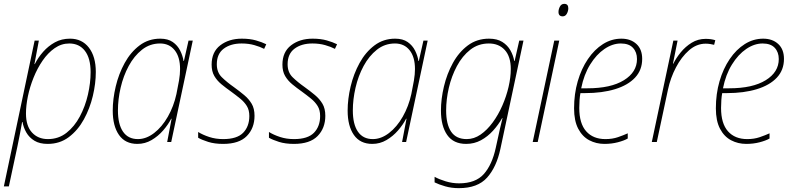

<svg xmlns="http://www.w3.org/2000/svg" viewBox="-46 -738 4123 998"><path d="M-26 231 134 -527H156L133 -405H135Q152 -439 178.5 -469Q205 -499 239.5 -518Q274 -537 318 -537Q380 -537 416 -490.5Q452 -444 452 -364Q452 -304 436.5 -239Q421 -174 390 -117.5Q359 -61 312 -25.5Q265 10 202 10Q160 10 133 -6.5Q106 -23 91 -49Q76 -75 71 -104H69Q64 -74 57.5 -41.5Q51 -9 45 21L0 231ZM203 -15Q258 -15 299.5 -47.5Q341 -80 369 -132.5Q397 -185 411 -246Q425 -307 425 -363Q425 -435 395.5 -473.5Q366 -512 314 -512Q273 -512 238 -487.5Q203 -463 175.5 -423Q148 -383 128.5 -334.5Q109 -286 99 -237.5Q89 -189 89 -148Q89 -83 120.5 -49Q152 -15 203 -15Z M668 10Q605 10 572.5 -36.5Q540 -83 540 -163Q540 -223 555.5 -288.5Q571 -354 602 -410.5Q633 -467 679.5 -502Q726 -537 787 -537Q827 -537 852 -519.5Q877 -502 890.5 -475Q904 -448 908 -421H910L934 -527H956L844 0H823L846 -121H844Q828 -90 802 -60Q776 -30 742 -10Q708 10 668 10ZM671 -15Q714 -15 755 -46.5Q796 -78 826.5 -131.5Q857 -185 871 -249Q879 -287 884.5 -319.5Q890 -352 890 -379Q890 -442 862 -477Q834 -512 786 -512Q733 -512 692 -479.5Q651 -447 623 -395Q595 -343 581 -282Q567 -221 567 -164Q567 -92 593.5 -53.5Q620 -15 671 -15Z M1114 10Q1069 10 1036 -0.5Q1003 -11 984 -22V-52Q1008 -37 1041.5 -26Q1075 -15 1114 -15Q1186 -15 1218 -48Q1250 -81 1250 -135Q1250 -166 1237 -187Q1224 -208 1202.5 -225.5Q1181 -243 1155 -262Q1128 -281 1105 -300Q1082 -319 1068 -343Q1054 -367 1054 -402Q1054 -468 1099 -502.5Q1144 -537 1211 -537Q1253 -537 1284.5 -528Q1316 -519 1338 -508L1327 -484Q1306 -495 1276 -503.5Q1246 -512 1210 -512Q1153 -512 1117 -485Q1081 -458 1081 -404Q1081 -362 1107 -336.5Q1133 -311 1170 -285Q1199 -264 1223 -244Q1247 -224 1262 -199Q1277 -174 1277 -136Q1277 -72 1237 -31Q1197 10 1114 10Z M1482 10Q1437 10 1404 -0.5Q1371 -11 1352 -22V-52Q1376 -37 1409.5 -26Q1443 -15 1482 -15Q1554 -15 1586 -48Q1618 -81 1618 -135Q1618 -166 1605 -187Q1592 -208 1570.5 -225.5Q1549 -243 1523 -262Q1496 -281 1473 -300Q1450 -319 1436 -343Q1422 -367 1422 -402Q1422 -468 1467 -502.5Q1512 -537 1579 -537Q1621 -537 1652.5 -528Q1684 -519 1706 -508L1695 -484Q1674 -495 1644 -503.5Q1614 -512 1578 -512Q1521 -512 1485 -485Q1449 -458 1449 -404Q1449 -362 1475 -336.5Q1501 -311 1538 -285Q1567 -264 1591 -244Q1615 -224 1630 -199Q1645 -174 1645 -136Q1645 -72 1605 -31Q1565 10 1482 10Z M1889 10Q1826 10 1793.5 -36.5Q1761 -83 1761 -163Q1761 -223 1776.5 -288.5Q1792 -354 1823 -410.5Q1854 -467 1900.5 -502Q1947 -537 2008 -537Q2048 -537 2073 -519.5Q2098 -502 2111.5 -475Q2125 -448 2129 -421H2131L2155 -527H2177L2065 0H2044L2067 -121H2065Q2049 -90 2023 -60Q1997 -30 1963 -10Q1929 10 1889 10ZM1892 -15Q1935 -15 1976 -46.5Q2017 -78 2047.5 -131.5Q2078 -185 2092 -249Q2100 -287 2105.5 -319.5Q2111 -352 2111 -379Q2111 -442 2083 -477Q2055 -512 2007 -512Q1954 -512 1913 -479.5Q1872 -447 1844 -395Q1816 -343 1802 -282Q1788 -221 1788 -164Q1788 -92 1814.5 -53.5Q1841 -15 1892 -15Z M2339 240Q2301 240 2268 230.5Q2235 221 2213 210V181Q2236 194 2270.5 204.5Q2305 215 2340 215Q2426 215 2469 166.5Q2512 118 2531 30L2542 -20Q2546 -41 2553 -70Q2560 -99 2566 -124H2564Q2545 -90 2517 -59Q2489 -28 2454 -9Q2419 10 2377 10Q2311 10 2278.5 -36.5Q2246 -83 2246 -163Q2246 -223 2261.5 -288.5Q2277 -354 2308 -410.5Q2339 -467 2386 -502Q2433 -537 2496 -537Q2538 -537 2565 -520Q2592 -503 2607 -476.5Q2622 -450 2627 -421H2629L2653 -527H2675L2555 36Q2535 130 2486 185Q2437 240 2339 240ZM2380 -15Q2418 -15 2452 -38.5Q2486 -62 2515 -101.5Q2544 -141 2565 -189Q2586 -237 2597.5 -286.5Q2609 -336 2609 -379Q2609 -444 2578 -478Q2547 -512 2495 -512Q2440 -512 2398.5 -479.5Q2357 -447 2329 -394.5Q2301 -342 2287 -281.5Q2273 -221 2273 -164Q2273 -92 2299 -53.5Q2325 -15 2380 -15Z M2879 -653Q2857 -653 2857 -676Q2857 -690 2864.5 -704Q2872 -718 2887 -718Q2908 -718 2908 -695Q2908 -681 2900.5 -667Q2893 -653 2879 -653ZM2723 0 2835 -527H2861L2749 0Z M3096 10Q3053 10 3017 -9Q2981 -28 2959.5 -69Q2938 -110 2938 -175Q2938 -250 2957 -315.5Q2976 -381 3010 -431Q3044 -481 3088.5 -509Q3133 -537 3184 -537Q3232 -537 3262 -509.5Q3292 -482 3292 -432Q3292 -374 3255 -334.5Q3218 -295 3151 -274.5Q3084 -254 2995 -254H2971Q2968 -239 2966.5 -218.5Q2965 -198 2965 -177Q2965 -96 3001 -55.5Q3037 -15 3101 -15Q3137 -15 3166 -25Q3195 -35 3217 -45V-18Q3198 -7 3165.5 1.5Q3133 10 3096 10ZM3007 -279Q3129 -279 3197 -321Q3265 -363 3265 -431Q3265 -467 3244 -489.5Q3223 -512 3181 -512Q3138 -512 3096 -483.5Q3054 -455 3021.5 -402.5Q2989 -350 2975 -279Z M3342 0 3454 -527H3476L3452 -407H3454Q3468 -436 3492.5 -466Q3517 -496 3549.5 -516Q3582 -536 3622 -536Q3650 -536 3672 -529L3666 -505Q3658 -507 3646.5 -509Q3635 -511 3622 -511Q3575 -511 3535.5 -476.5Q3496 -442 3467.5 -387.5Q3439 -333 3426 -272L3368 0Z M3833 10Q3790 10 3754 -9Q3718 -28 3696.5 -69Q3675 -110 3675 -175Q3675 -250 3694 -315.5Q3713 -381 3747 -431Q3781 -481 3825.5 -509Q3870 -537 3921 -537Q3969 -537 3999 -509.5Q4029 -482 4029 -432Q4029 -374 3992 -334.5Q3955 -295 3888 -274.5Q3821 -254 3732 -254H3708Q3705 -239 3703.5 -218.5Q3702 -198 3702 -177Q3702 -96 3738 -55.5Q3774 -15 3838 -15Q3874 -15 3903 -25Q3932 -35 3954 -45V-18Q3935 -7 3902.5 1.5Q3870 10 3833 10ZM3744 -279Q3866 -279 3934 -321Q4002 -363 4002 -431Q4002 -467 3981 -489.5Q3960 -512 3918 -512Q3875 -512 3833 -483.5Q3791 -455 3758.5 -402.5Q3726 -350 3712 -279Z"/></svg>

Font: Noto Sans SemiCondensed Thin
Style: Italic
Weight: 100
Width: 4
Italic angle: -12°
Designer: Monotype Design Team
Foundry: Monotype Imaging Inc.
Version: Version 2.013; ttfautohint (v1.8.4.7-5d5b)